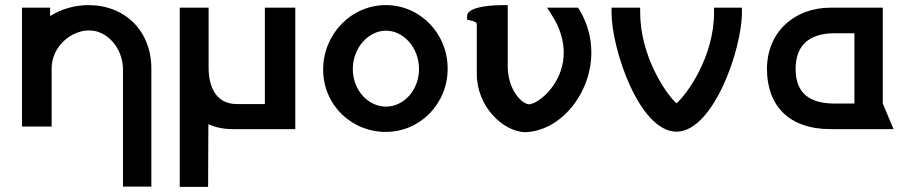

<svg xmlns="http://www.w3.org/2000/svg" viewBox="-20 -505 3551 751"><path d="M572 225V-237C572 -384 469 -485 326 -485C274 -485 219 -470 176 -442V-475H66V-10H182V-238C182 -320 255 -386 329 -386C400 -386 461 -316 461 -233V225Z M795 -19C822 -7 854 0 889 0H1135V-475H1016V-98H907C819 -98 796 -174 796 -240V-475H683V226H794Z M1490 -385C1559 -385 1619 -318 1619 -235C1619 -152 1559 -88 1490 -88C1420 -88 1360 -152 1360 -235C1360 -317 1420 -385 1490 -385ZM1731 -236C1731 -375 1623 -485 1489 -485C1354 -485 1244 -372 1244 -233C1244 -95 1354 11 1489 11C1623 11 1731 -99 1731 -236Z M2247 -466 2241 -475H2120L2136 -450C2172 -395 2185 -344 2185 -299C2185 -196 2114 -123 2068 -102C2058 -98 2052 -97 2051 -97C2021 -97 1966 -154 1966 -246V-485H1943C1925 -485 1807 -483 1807 -442V-428L1821 -425C1839 -421 1845 -416 1845 -409V-216C1845 -87 1948 9 2033 12C2172 9 2293 -139 2293 -299C2293 -357 2279 -411 2247 -466Z M2882 -475H2773V-456C2773 -282 2666 -135 2626 -101C2587 -135 2484 -284 2484 -456V-475H2372V-456C2372 -313 2481 10 2626 10C2770 10 2882 -312 2882 -456Z M3322 -100H3245C3152 -100 3092 -136 3092 -235C3092 -334 3152 -375 3245 -375H3322ZM3228 -475C3090 -475 2980 -382 2980 -235C2980 -94 3064 0 3228 0H3475L3433 -100V-475Z"/></svg>

Font: Mint Spirit
Style: Bold
Weight: 700
Designer: HARENDAL Hirwen
Foundry: Arkandis Digital Foundry.
Version: Version 1.004;FFEdit